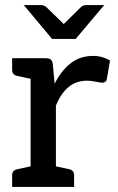

<svg xmlns="http://www.w3.org/2000/svg" viewBox="-20 -739 467 759"><path d="M101 0V-509H158Q175 -509 181.5 -503Q188 -497 189 -482L196 -408Q222 -460 259.5 -489Q297 -518 348 -518Q368 -518 384.5 -513Q401 -508 415 -500L402 -425Q401 -419 396 -415.5Q391 -412 385 -412Q378 -412 359 -416Q340 -420 325 -420Q281 -420 251 -395Q221 -370 201 -322V0ZM172 0 184 -85 254 -70Q263 -68 268 -62Q273 -56 273 -46V0ZM28 0V-46Q28 -56 33 -62Q38 -68 48 -70L117 -85L129 0ZM129 -509 117 -424 48 -439Q38 -441 33 -447Q28 -453 28 -463V-509ZM392 -719 279 -585H186L74 -719H140Q153 -719 162 -712L232 -644L301 -712Q304 -715 310 -717Q316 -719 323 -719Z"/></svg>

Font: Aleo Medium
Style: Regular
Weight: 500
Designer: Alessio Laiso
Foundry: Alessio Laiso
Version: Version 2.001;gftools[0.9.29]